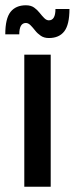

<svg xmlns="http://www.w3.org/2000/svg" viewBox="-22 -707 283 727"><path d="M70 0V-500H170V0ZM163 -563Q145 -563 132.5 -571.5Q120 -580 111 -591.5Q102 -603 93.5 -611.5Q85 -620 76 -620Q51 -620 51 -577H-2Q-2 -637 18 -662Q38 -687 76 -687Q95 -687 107 -678.5Q119 -670 128 -658.5Q137 -647 145.5 -638.5Q154 -630 163 -630Q188 -630 188 -673H241Q241 -614 221.5 -588.5Q202 -563 163 -563Z"/></svg>

Font: Cuprum Medium
Style: Regular
Weight: 500
Designer: Jovanny Lemonad
Foundry: Jovanny Lemonad
Version: Version 3.000